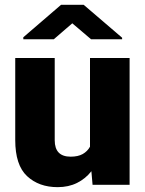

<svg xmlns="http://www.w3.org/2000/svg" viewBox="-20 -770 604 800"><path d="M365.7 0 360.8 -56.6Q336.4 -25.4 301 -7.8Q265.6 9.8 220.2 9.8Q142.1 9.8 92.8 -36.1Q43.5 -82 43.5 -186.5V-528.3H208V-185.5Q208 -117.2 274.4 -117.2Q305.2 -117.2 324.7 -128.2Q344.2 -139.2 355 -158.7V-528.3H520V0ZM328.6 -750 488.8 -612.8V-606.4H359.4L281.2 -672.9L204.1 -606.4H77.1V-614.7L234.4 -750Z"/></svg>

Font: Vazirmatn RD UI Black
Style: Regular
Weight: 900
Designer: Saber Rastikerdar
Foundry: Saber Rastikerdar
Version: Version 33.003